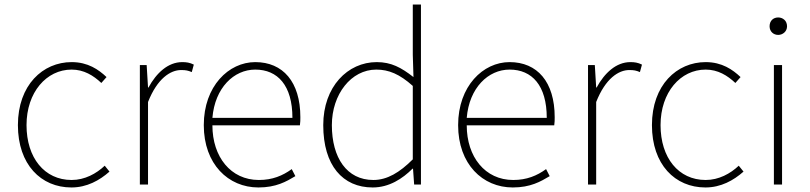

<svg xmlns="http://www.w3.org/2000/svg" viewBox="-20 -814 3574 847"><path d="M295 13C363 13 419 -18 463 -57L442 -83C405 -48 354 -20 296 -20C176 -20 97 -118 97 -262C97 -407 185 -507 296 -507C350 -507 392 -481 427 -448L450 -474C415 -507 368 -540 296 -540C169 -540 59 -439 59 -262C59 -88 161 13 295 13Z M597 0H633V-364C674 -468 732 -505 779 -505C800 -505 809 -503 826 -496L835 -529C817 -538 802 -540 784 -540C721 -540 670 -492 635 -428H633L627 -527H597Z M1120 13C1198 13 1243 -13 1283 -37L1267 -68C1227 -39 1182 -20 1122 -20C998 -20 917 -122 917 -261H1303C1305 -274 1305 -286 1305 -297C1305 -453 1228 -540 1106 -540C989 -540 879 -434 879 -262C879 -90 987 13 1120 13ZM917 -294C928 -427 1012 -507 1106 -507C1205 -507 1270 -437 1270 -294Z M1624 13C1697 13 1756 -26 1800 -70H1802L1807 0H1837V-794H1801V-573L1804 -474C1750 -516 1706 -540 1642 -540C1514 -540 1406 -432 1406 -262C1406 -84 1492 13 1624 13ZM1627 -20C1510 -20 1444 -118 1444 -262C1444 -398 1529 -507 1640 -507C1695 -507 1743 -487 1801 -435V-111C1743 -53 1688 -20 1627 -20Z M2242 13C2320 13 2365 -13 2405 -37L2389 -68C2349 -39 2304 -20 2244 -20C2120 -20 2039 -122 2039 -261H2425C2427 -274 2427 -286 2427 -297C2427 -453 2350 -540 2228 -540C2111 -540 2001 -434 2001 -262C2001 -90 2109 13 2242 13ZM2039 -294C2050 -427 2134 -507 2228 -507C2327 -507 2392 -437 2392 -294Z M2574 0H2610V-364C2651 -468 2709 -505 2756 -505C2777 -505 2786 -503 2803 -496L2812 -529C2794 -538 2779 -540 2761 -540C2698 -540 2647 -492 2612 -428H2610L2604 -527H2574Z M3092 13C3160 13 3216 -18 3260 -57L3239 -83C3202 -48 3151 -20 3093 -20C2973 -20 2894 -118 2894 -262C2894 -407 2982 -507 3093 -507C3147 -507 3189 -481 3224 -448L3247 -474C3212 -507 3165 -540 3093 -540C2966 -540 2856 -439 2856 -262C2856 -88 2958 13 3092 13Z M3394 0H3430V-527H3394ZM3413 -660C3433 -660 3452 -675 3452 -698C3452 -723 3433 -737 3413 -737C3392 -737 3375 -723 3375 -698C3375 -675 3392 -660 3413 -660Z"/></svg>

Font: Genne Gothic ExtraLight
Style: Regular
Weight: 250
Designer: Ryoko NISHIZUKA (kana & ideographs); Paul D. Hunt (Latin, Greek & Cyrillic); Wenlong ZHANG (bopomofo); Sandoll Communica
Foundry: Adobe Systems Incorporated
Version: Version 1.004;PS 1.004;hotconv 16.6.51;makeotf.lib2.5.65220